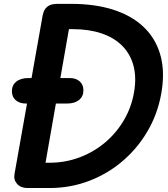

<svg xmlns="http://www.w3.org/2000/svg" viewBox="-20 -948 848 968"><path d="M118.5 0Q85 0 66.5 -20.5Q48 -41 53 -70L195 -870Q200.5 -899.5 218 -914Q235.5 -928.5 268.5 -928.5H339.5Q459 -928.5 550.5 -899.2Q642 -870 701.5 -814.5Q761 -759 785.8 -680Q810.5 -601 797 -502Q782.5 -394 732.8 -302.5Q683 -211 606.2 -143Q529.5 -75 433.2 -37.5Q337 0 229 0ZM209.5 -127.5H229Q310.5 -127.5 383.8 -155.5Q457 -183.5 515 -234Q573 -284.5 610.5 -352.5Q648 -420.5 658.5 -500.5Q667.5 -570 650.5 -625.5Q633.5 -681 593 -720.2Q552.5 -759.5 490.2 -780.2Q428 -801 347 -801H327.5ZM111 -426Q78.5 -426 59.2 -442.8Q40 -459.5 40 -488.5Q40 -518.5 62.2 -536.5Q84.5 -554.5 123 -554.5H331Q363 -554.5 381.8 -537.8Q400.5 -521 400.5 -492.5Q400.5 -462 378.5 -444Q356.5 -426 318 -426Z"/></svg>

Font: Edu VIC WA NT Hand
Style: Regular
Weight: 400
Designer: Tina and Corey Anderson, Eben Sorkin, Mirko Velimirovic
Foundry: Google for Education
Version: Version 1.000